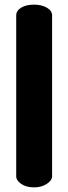

<svg xmlns="http://www.w3.org/2000/svg" viewBox="-20 -788 295 829"><path d="M127 -768Q159 -768 182 -755Q205 -742 205 -721V-27Q205 -9 182 6Q159 21 127 21Q93 21 71.5 6Q50 -9 50 -27V-721Q50 -742 71.5 -755Q93 -768 127 -768Z"/></svg>

Font: AkaAcidDosis
Style: ExtraBold
Weight: 800
Designer: Edgar Tolentino, Pablo Impallari, Igino Marini, Aka-Acid
Foundry: Edgar Tolentino, Pablo Impallari, Igino Marini, Aka-Acid
Version: Version 1.007